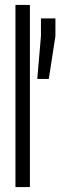

<svg xmlns="http://www.w3.org/2000/svg" viewBox="-20 -763 246 783"><path d="M43 0V-743H102V0ZM132 -441 147 -616V-688H206V-616L179 -441Z"/></svg>

Font: Saira Ultra Condensed
Style: Regular
Weight: 400
Width: 1
Designer: Hector Gatti with collaboration of the Omnibus-Type team
Foundry: Omnibus-Type
Version: Version 1.001; ttfautohint (v1.8)